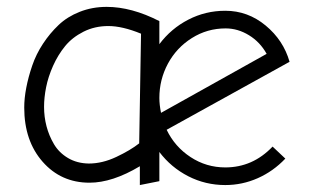

<svg xmlns="http://www.w3.org/2000/svg" viewBox="-20 -533 904 553"><path d="M628.9 0Q677.7 0 722.4 -19.8Q767.1 -39.6 801.8 -76.2L765.1 -110.8Q708 -50.8 628.9 -50.8Q574.2 -50.8 528.8 -80.6Q483.4 -110.4 460 -159.2L814 -355Q796.4 -417 745.1 -459.5Q693.8 -502 628.9 -502Q571.8 -502 522.2 -476.3Q472.7 -450.7 439 -405.8V-472.2Q358.9 -513.2 287.1 -513.2Q245.6 -513.2 209.7 -499Q173.8 -484.9 148.7 -460.9Q123.5 -437 103.8 -407Q84 -377 72.8 -344Q61.5 -311 55.7 -280.5Q49.8 -250 49.8 -223.1Q49.8 -127.4 102.8 -67.1Q155.8 -6.8 237.8 -6.8Q303.7 -6.8 382.8 -54.2V0L439 -11.2V-95.2Q472.7 -50.8 522.2 -25.4Q571.8 0 628.9 0ZM235.8 -62Q201.7 -62.5 175.8 -77.9Q149.9 -93.3 135.5 -117.7Q121.1 -142.1 114 -169.2Q106.9 -196.3 106.9 -225.1Q106.9 -252 112.8 -281.7Q118.7 -311.5 132.8 -343.3Q147 -375 167.5 -400.1Q188 -425.3 220.5 -441.7Q252.9 -458 292 -458Q332.5 -458 386.2 -436L380.9 -120.1Q355.5 -100.1 315.2 -81.1Q274.9 -62 235.8 -62ZM629.9 -451.2Q665 -451.2 697 -431.6Q729 -412.1 748 -377.9L443.8 -208Q439 -231.4 439 -251Q439 -303.7 463.6 -349.6Q488.3 -395.5 532.5 -423.3Q576.7 -451.2 629.9 -451.2Z"/></svg>

Font: Comic Neue Angular
Style: Regular
Weight: 400
Designer: Craig Rozynski
Foundry: Craig Rozynski
Version: Version 2.003